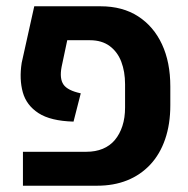

<svg xmlns="http://www.w3.org/2000/svg" viewBox="-20 -591 597 611"><path d="M53 0V-108H255Q284 -108 307 -117.5Q330 -127 345.5 -145.5Q361 -164 369.5 -190Q378 -216 378 -249V-323Q378 -363 366 -394.5Q354 -426 329 -444.5Q304 -463 266 -463H194L176 -378Q169 -341 182 -322Q195 -303 237 -294L214 -204Q141 -206 102.5 -231Q64 -256 52.5 -297.5Q41 -339 49 -391L89 -571H300Q370 -571 419.5 -539Q469 -507 495.5 -450Q522 -393 522 -316V-256Q522 -196 505.5 -148Q489 -100 458 -67Q427 -34 384.5 -17Q342 0 289 0Z"/></svg>

Font: Assistant ExtraLight
Style: Bold
Weight: 700
Version: Version 3.000